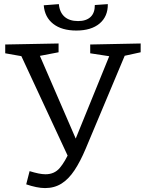

<svg xmlns="http://www.w3.org/2000/svg" viewBox="-20 -912 716 945"><path d="M109 -4.7 125.7 -69.7Q149.7 -62.3 169 -58.3Q188.3 -54.3 204 -54.3Q248 -54.3 274.3 -85.5Q300.7 -116.7 324.3 -171L318 -135L79.3 -648.3L100 -633L5.7 -649.7V-693L268.3 -698V-654.7L158.7 -633.7L168.7 -654.7L357.3 -219.3L346.7 -215.3L524 -651L530.7 -633.3L424 -649.7V-693L672.3 -698V-654.7L577.7 -634L599.3 -650.7L401.7 -180Q375.7 -118 347 -74.5Q318.3 -31 283.2 -8.7Q248 13.7 201.7 13.7Q181.3 13.7 158 8.8Q134.7 4 109 -4.7ZM355.7 -761.7Q284 -761.7 242 -794.5Q200 -827.3 195.3 -886L269.7 -891.7Q273.3 -851.3 297.5 -829.8Q321.7 -808.3 364.3 -808.3Q404 -808.3 425.5 -828.3Q447 -848.3 446.7 -887.3L510.7 -891.7Q511.3 -831 470.2 -796.3Q429 -761.7 355.7 -761.7Z"/></svg>

Font: Bitter Thin
Style: Regular
Weight: 100
Designer: Sol Matas, and Bitter project Authors
Foundry: Sol Matas
Version: Version 2.002